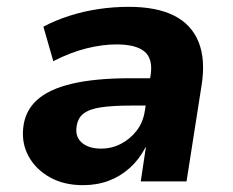

<svg xmlns="http://www.w3.org/2000/svg" viewBox="-20 -531 683 562"><path d="M223 11Q167 11 126 -12Q85 -35 64 -73Q43 -111 48 -157Q53 -206 88 -238Q123 -270 191 -286Q259 -302 362 -302H437L425 -222H363Q311 -222 276.5 -217Q242 -212 224.5 -198.5Q207 -185 204 -159Q200 -130 220 -113Q240 -96 276 -96Q307 -96 334 -110Q361 -124 380 -148.5Q399 -173 404 -207L421 -312Q428 -359 403 -380Q378 -401 321 -401Q280 -401 233.5 -389.5Q187 -378 136 -352L107 -453Q143 -472 184 -485Q225 -498 268.5 -504.5Q312 -511 357 -511Q439 -511 490 -485Q541 -459 561.5 -407.5Q582 -356 570 -281L526 0H392L407 -100H406Q388 -65 360.5 -40Q333 -15 298.5 -2Q264 11 223 11Z"/></svg>

Font: Nunito Sans 8pt ExtraBold
Style: Italic
Weight: 800
Italic angle: -9°
Version: Version 3.101;gftools[0.9.27]